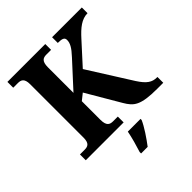

<svg xmlns="http://www.w3.org/2000/svg" viewBox="-251 -865 1237 1237"><g transform="rotate(-45 367.0 -246.5)"><path d="M28 0H373V-53H331C302 -53 279 -61 279 -118V-287L323 -322L458 -92C495 -29 527 0 680 0H734V-53H730C686 -53 656 -72 616 -134L430 -429L562 -574C609 -626 652 -662 706 -662V-714H435V-662C476 -662 491 -655 491 -633C491 -605 477 -578 434 -532L279 -363V-596C279 -653 302 -661 331 -661H373V-714H28V-661H70C98 -661 121 -653 121 -600V-113C121 -60 98 -53 70 -53H28ZM311 208V221H371C404 178 448 113 466 71V61H350C342 105 324 168 311 208Z"/></g></svg>

Font: Noto Serif NP Hmong
Style: Bold
Weight: 700
Designer: Dalton Maag Ltd
Foundry: Dalton Maag Ltd
Version: Version 1.001